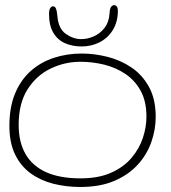

<svg xmlns="http://www.w3.org/2000/svg" viewBox="-20 -703 666 746"><path d="M291.5 23.5Q237 23.5 187.5 11Q138 -1.5 99.5 -29.2Q61 -57 38.8 -102.5Q16.5 -148 16.5 -214Q16.5 -286.5 38.5 -339.5Q60.5 -392.5 99.2 -427Q138 -461.5 189 -478.2Q240 -495 297.5 -495Q346 -495 396.5 -482.5Q447 -470 489.8 -441.5Q532.5 -413 558.8 -365.5Q585 -318 585 -248.5Q585 -200 568.2 -151.8Q551.5 -103.5 516 -64Q480.5 -24.5 425 -0.5Q369.5 23.5 291.5 23.5ZM292.5 -10Q363 -10 412 -32Q461 -54 491.2 -89.8Q521.5 -125.5 535.2 -167.5Q549 -209.5 549 -250Q549 -309 526.8 -349.8Q504.5 -390.5 467.5 -415.5Q430.5 -440.5 385 -451.8Q339.5 -463 292.5 -463Q231.5 -463 176.5 -436.5Q121.5 -410 87 -355.8Q52.5 -301.5 52.5 -217.5Q52.5 -151 79.2 -104.5Q106 -58 159.2 -34Q212.5 -10 292.5 -10ZM297 -522.5Q260.5 -522.5 231.8 -535.5Q203 -548.5 186.8 -576.5Q170.5 -604.5 170.5 -649Q170.5 -664.5 175.2 -671.5Q180 -678.5 186.5 -678.5Q193.5 -678.5 197.2 -670.2Q201 -662 203 -640Q207 -591.5 236 -571.2Q265 -551 295.5 -551Q320.5 -551 345 -562Q369.5 -573 386.5 -595Q403.5 -617 405.5 -650Q406.5 -669 411.5 -676Q416.5 -683 424 -683Q429.5 -683 433.8 -677.5Q438 -672 438 -662.5Q438 -618.5 418.8 -587Q399.5 -555.5 367.5 -539Q335.5 -522.5 297 -522.5Z"/></svg>

Font: Gluten Thin Thin
Style: Regular
Weight: 250
Version: Version 1.300